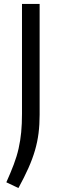

<svg xmlns="http://www.w3.org/2000/svg" viewBox="-20 -760 306 969"><path d="M12 160Q34 111 49.5 70Q65 29 74 -11Q83 -51 87 -93Q91 -135 91 -186V-740H180V-181Q180 -131 174.5 -87.5Q169 -44 156.5 -1Q144 42 123.5 88Q103 134 73 189Z"/></svg>

Font: EncodeSans
Style: Regular
Weight: 400
Designer: Pablo Impallari, Andres Torresi
Foundry: Pablo Impallari, Andres Torresi
Version: Version 1.000; ttfautohint (v1.4.1)